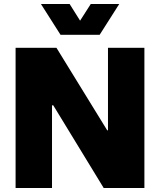

<svg xmlns="http://www.w3.org/2000/svg" viewBox="-20 -948 807 968"><path d="M58.6 -707H264.6L520.5 -291H524.4V-707H708V0H502.9L248.5 -417H242.2V0H58.6ZM331.1 -927.7 383.8 -843.8 437.5 -927.7H581.1L482.4 -772.5H285.2L186.5 -927.7Z"/></svg>

Font: Wanted Sans Black
Style: Regular
Weight: 900
Designer: Original Design by Kil Hyung-jin and Kang Hanbin, Wanted Lab, Inc; Hangeul from Source Han Sans by Jang Soo-young and Ka
Foundry: Wanted Lab, Inc.
Version: Version 1.003